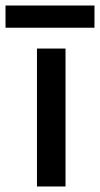

<svg xmlns="http://www.w3.org/2000/svg" viewBox="-84 -676 362 696"><path d="M-64 -656H258.5V-575.5H-64ZM50 -500H153.5V0H50Z"/></svg>

Font: Overused Grotesk Medium
Style: Regular
Weight: 525
Version: Version 0.004